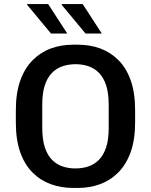

<svg xmlns="http://www.w3.org/2000/svg" viewBox="-20 -915 742 945"><path d="M339 10Q281 10 230 -8.5Q179 -27 140 -66Q101 -105 79.5 -166Q58 -227 58 -312V-373Q58 -458 80 -519Q102 -580 141 -619Q180 -658 230.5 -676.5Q281 -695 338 -695H364Q423 -695 473.5 -676.5Q524 -658 563 -619Q602 -580 623.5 -519Q645 -458 645 -373V-312Q645 -227 623 -166Q601 -105 562 -66Q523 -27 472.5 -8.5Q422 10 365 10ZM351 -86Q386 -86 415.5 -96Q445 -106 467.5 -129Q490 -152 502.5 -190Q515 -228 515 -285V-399Q515 -456 502.5 -494.5Q490 -533 467.5 -556Q445 -579 415.5 -589Q386 -599 352 -599Q318 -599 288 -589Q258 -579 235.5 -556Q213 -533 200.5 -495Q188 -457 188 -400V-286Q188 -229 200.5 -190.5Q213 -152 235.5 -129Q258 -106 287.5 -96Q317 -86 351 -86ZM401 -750 283 -892 285 -895H387L481 -750ZM231 -750 113 -892 114 -895H217L311 -750Z"/></svg>

Font: Chivo Medium Medium
Style: Regular
Weight: 500
Version: Version 2.002